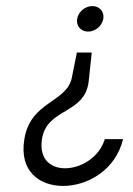

<svg xmlns="http://www.w3.org/2000/svg" viewBox="-20 -611 439 632"><path d="M60 -152C43 -47 110 1 188 1C269 1 361 -52 385 -153H325C289 -36 98 -15 118 -152C133 -257 260 -233 272 -344L282 -438H233L217 -358C202 -272 80 -280 60 -152ZM234 -549C230 -526 246 -507 270 -507C294 -507 316 -526 320 -549C324 -572 308 -591 284 -591C260 -591 238 -572 234 -549Z"/></svg>

Font: Charger Sport
Style: ExLitObl
Weight: 200
Designer: Jasper
Foundry: Cannot Into Space Fonts
Version: Version 1.1